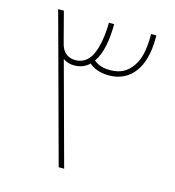

<svg xmlns="http://www.w3.org/2000/svg" viewBox="-102 -761 774 848"><g transform="rotate(15 285.0 -337.0)"><path d="M60 -674 243 0H268L141 -468C156 -456 176 -452 192 -452C220 -452 244 -462 261 -479C279 -462 311 -449 351 -449C449 -449 509 -525 509 -660V-674H485C485 -594 473 -556 453 -526C428 -489 396 -473 350 -473C327 -473 299 -477 276 -497C305 -537 316 -602 316 -674H292C292 -623 284 -563 264 -523C249 -493 223 -476 192 -476C166 -476 135 -486 123 -533L86 -674Z"/></g></svg>

Font: Noto Kufi Arabic Thin
Style: Regular
Weight: 100
Designer: Monotype Design Team, David Williams, Khaled Hosny
Foundry: Google LLC
Version: Version 2.109